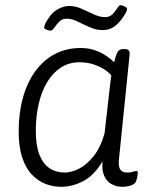

<svg xmlns="http://www.w3.org/2000/svg" viewBox="-20 -714 585 740"><path d="M216 6Q185 6 156 -5Q127 -16 103 -41Q79 -66 65.5 -107Q52 -148 52 -207Q52 -279 68.5 -338Q85 -397 116.5 -440Q148 -483 192 -506Q236 -529 291 -529Q321 -529 345.5 -520.5Q370 -512 389 -499Q408 -486 420 -474Q425 -495 429.5 -506Q434 -517 440 -521Q446 -525 456 -525H460Q473 -525 477 -518.5Q481 -512 479 -498L438 -95Q436 -71 444 -60Q452 -49 470 -49Q484 -49 492.5 -52Q501 -55 505 -55Q508 -55 509.5 -53.5Q511 -52 511 -48Q511 -46 510.5 -41Q510 -36 508.5 -30Q507 -24 505 -17Q503 -9 493.5 -3.5Q484 2 472.5 4Q461 6 453 6Q429 6 410.5 -4Q392 -14 382 -35.5Q372 -57 375 -92Q343 -38 301 -16Q259 6 216 6ZM230 -49Q255 -49 284 -63.5Q313 -78 340 -111Q367 -144 383 -200L402 -367Q404 -381 405.5 -396Q407 -411 409 -423Q399 -436 380.5 -447.5Q362 -459 338.5 -466.5Q315 -474 286 -474Q246 -474 214.5 -453.5Q183 -433 161.5 -397Q140 -361 129 -313Q118 -265 118 -210Q118 -153 132 -117.5Q146 -82 171 -65.5Q196 -49 230 -49ZM175 -596Q169 -596 159.5 -599.5Q150 -603 150 -609Q150 -611 151.5 -615Q153 -619 155 -624Q175 -662 199.5 -676.5Q224 -691 247 -691Q270 -691 294 -680.5Q318 -670 341 -659Q364 -648 384 -648Q403 -648 414 -659.5Q425 -671 432 -682.5Q439 -694 445 -694Q451 -694 460.5 -689Q470 -684 470 -679Q470 -677 468 -671.5Q466 -666 461 -658Q442 -627 422 -612.5Q402 -598 375 -598Q351 -598 326 -609Q301 -620 279 -631Q257 -642 238 -642Q220 -642 208.5 -630.5Q197 -619 189.5 -607.5Q182 -596 175 -596Z"/></svg>

Font: Asap Light
Style: Italic
Weight: 300
Italic angle: -6°
Designer: Pablo Cosgaya
Foundry: Omnibus-Type
Version: Version 3.001